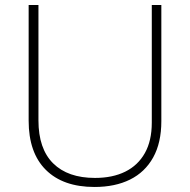

<svg xmlns="http://www.w3.org/2000/svg" viewBox="-20 -734 756 764"><path d="M622 -252Q622 -166 589.5 -107.5Q557 -49 497.5 -19.5Q438 10 356 10Q231 10 162.5 -58Q94 -126 94 -254V-714H133V-255Q133 -142 191.5 -84Q250 -26 358 -26Q428 -26 478.5 -51Q529 -76 556.5 -125Q584 -174 584 -246V-714H622Z"/></svg>

Font: Noto Sans Hebrew ExtraLight
Style: Regular
Weight: 250
Designer: Monotype Design Team
Foundry: Monotype Imaging Inc.
Version: Version 2.003